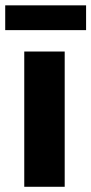

<svg xmlns="http://www.w3.org/2000/svg" viewBox="-37 -716 350 736"><path d="M211 -518.5V0H56V-518.5ZM-17 -695.5H293V-600.5H-17Z"/></svg>

Font: Lato 2
Style: Regular
Weight: 900
Designer: Lukasz Dziedzic with Adam Twardoch and Botio Nikoltchev
Foundry: tyPoland Lukasz Dziedzic
Version: Version 2.015; 2015-08-06; http://www.latofonts.com/